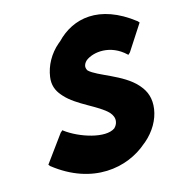

<svg xmlns="http://www.w3.org/2000/svg" viewBox="-127 -980 1040 1117"><g transform="rotate(-15 393.0 -421.5)"><path d="M627 -71 636 -78C693 -127 728 -189 737 -251C746 -312 729 -359 696 -397L690 -404C615 -488 467 -523 421 -568C416 -576 413 -585 414 -595C416 -606 421 -616 433 -627C481 -664 587 -677 671 -597L674 -594L686 -605L786 -759L777 -769C583 -920 415 -882 311 -773L301 -765C244 -717 210 -652 201 -588C194 -541 208 -504 236 -472L243 -464C307 -392 431 -351 484 -295C498 -279 507 -260 504 -240C502 -224 494 -212 484 -202C424 -159 275 -205 193 -267L190 -270L177 -259L59 -97L67 -87C281 82 502 39 627 -71Z"/></g></svg>

Font: Hussar Woodtype
Style: UltraObl
Weight: 900
Foundry: Cannot Into Space Fonts
Version: Version 1.07